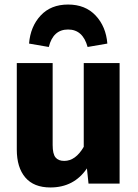

<svg xmlns="http://www.w3.org/2000/svg" viewBox="-20 -809 608 846"><path d="M507 0H370L363 -67Q306 17 202 17Q129 17 91.5 -27Q54 -71 54 -150V-531H212V-170Q212 -131 224.5 -115.5Q237 -100 263 -100Q313 -100 349 -162V-531H507ZM453 -617 366 -602Q345 -679 280 -679Q214 -679 195 -602L108 -617Q114 -692 159 -740.5Q204 -789 280 -789Q356 -789 401.5 -740.5Q447 -692 453 -617Z"/></svg>

Font: FiraGOUPP
Style: Bold
Weight: 700
Designer: bBox Type
Foundry: bBox Type GmbH
Version: Version 1.001